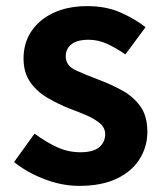

<svg xmlns="http://www.w3.org/2000/svg" viewBox="-20 -594 535 628"><path d="M239 14Q183 14 125.5 -8Q68 -30 26 -64L93 -157Q131 -129 167 -112.5Q203 -96 243 -96Q285 -96 304.5 -112.5Q324 -129 324 -155Q324 -176 307 -190.5Q290 -205 263.5 -216.5Q237 -228 207 -239Q172 -253 137 -273Q102 -293 79.5 -324.5Q57 -356 57 -403Q57 -453 82.5 -491.5Q108 -530 155 -552Q202 -574 266 -574Q327 -574 374.5 -553Q422 -532 456 -505L390 -416Q360 -437 330.5 -450.5Q301 -464 270 -464Q232 -464 213.5 -449Q195 -434 195 -410Q195 -379 228 -364Q261 -349 306 -332Q343 -318 379 -298.5Q415 -279 438.5 -247Q462 -215 462 -163Q462 -114 436.5 -73.5Q411 -33 361.5 -9.5Q312 14 239 14Z"/></svg>

Font: Source Han Sans
Style: Bold
Weight: 700
Designer: Ryoko NISHIZUKA Ë•øÂ°öÊ∂ºÂ≠ê (kana, bopomofo & ideographs); Paul D. Hunt (Latin, Greek & Cyrillic); Sandoll Communicatio
Foundry: Adobe
Version: Version 2.004;hotconv 1.0.118;makeotfexe 2.5.65603